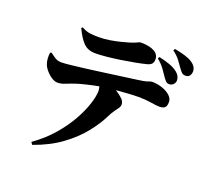

<svg xmlns="http://www.w3.org/2000/svg" viewBox="-148 -978 1296 1231"><g transform="rotate(20 500.0 -362.5)"><path d="M231.4 -729 239.3 -735.8Q271 -717.8 300.3 -714.8Q329.6 -711.9 354.5 -711.9Q394 -711.9 432.4 -718.3Q470.7 -724.6 502 -732.7Q533.2 -740.7 551.3 -746.1Q585.4 -756.3 599.9 -764.2Q614.3 -772 622.6 -772Q681.2 -772 714.4 -754.2Q747.6 -736.3 747.6 -701.2Q747.6 -683.6 739 -672.4Q730.5 -661.1 706.5 -654.8Q676.3 -647 632.1 -638.7Q587.9 -630.4 539.3 -623Q490.7 -615.7 446.5 -611.3Q402.3 -606.9 371.6 -606.9Q319.8 -606.9 289.6 -637.7Q259.3 -668.5 231.4 -729ZM97.7 -511.2 107.4 -515.1Q129.4 -497.6 145.8 -487.8Q162.1 -478 187.5 -478Q207.5 -478 252.9 -482.9Q298.3 -487.8 357.2 -495.4Q416 -502.9 477.5 -511.5Q539.1 -520 592.3 -527.3Q645.5 -534.7 678.7 -539.1Q728 -544.9 749 -552.5Q770 -560.1 775.4 -560.1Q813 -560.1 846.7 -548.6Q880.4 -537.1 901.4 -517.8Q922.4 -498.5 922.4 -475.1Q922.4 -444.3 909.2 -435.1Q896 -425.8 873.5 -425.8Q855 -425.8 815.4 -432.4Q775.9 -439 729.5 -439Q697.3 -439 658 -436.3Q618.7 -433.6 576.7 -430.2Q607.9 -410.6 625.2 -393.3Q642.6 -376 642.6 -356.9Q642.6 -342.8 634.5 -331.1Q626.5 -319.3 613.8 -302.5Q601.1 -285.6 586.4 -255.9Q557.6 -196.8 506.8 -133.1Q456.1 -69.3 378.7 -12.5Q301.3 44.4 192.4 83L180.7 66.9Q257.8 12.2 313.2 -52.2Q368.7 -116.7 404.1 -180.7Q439.5 -244.6 456.5 -298.8Q473.6 -353 473.6 -387.2Q473.6 -400.4 468.3 -417Q424.8 -408.7 382.6 -398.4Q340.3 -388.2 316.4 -379.9Q290 -371.1 261.2 -359.1Q232.4 -347.2 207.5 -347.2Q188 -347.2 166 -361.6Q144 -376 126.7 -396.7Q109.4 -417.5 103.5 -436Q97.7 -451.7 96.4 -471.9Q95.2 -492.2 97.7 -511.2ZM759.3 -713.9 766.6 -725.1Q804.7 -717.3 838.9 -705.1Q873 -692.9 895.5 -674.8Q923.3 -652.8 923.3 -622.1Q923.3 -606.9 911.9 -595Q900.4 -583 884.3 -583Q870.1 -583 862.5 -590.1Q855 -597.2 843.3 -612.8Q830.1 -631.8 811.8 -658.7Q793.5 -685.5 759.3 -713.9ZM835.4 -795.9 842.3 -808.1Q882.8 -800.3 912.6 -791.5Q942.4 -782.7 962.4 -770Q1000.5 -746.1 1000.5 -711.9Q1000.5 -696.8 992.2 -683.3Q983.9 -669.9 963.4 -669.9Q947.8 -669.9 939 -677.5Q930.2 -685.1 917.5 -703.1Q903.3 -723.1 885.3 -747.6Q867.2 -772 835.4 -795.9Z"/></g></svg>

Font: Source Han Serif JP Heavy
Style: Regular
Weight: 900
Designer: Ryoko NISHIZUKA  (kana & ideographs); Frank Grießhammer (Latin, Greek & Cyrillic); Wenlong ZHANG  (bopomofo); Sandoll Co
Foundry: Adobe Systems Incorporated
Version: Version 1.001;PS 1.001;hotconv 16.6.54;makeotf.lib2.5.65590